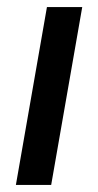

<svg xmlns="http://www.w3.org/2000/svg" viewBox="-20 -524 277 544"><path d="M25 0 113 -504H213L125 0Z"/></svg>

Font: DM Sans Medium
Style: Italic
Weight: 500
Italic angle: -10°
Designer: Colophon Foundry, Jonny Pinhorn
Foundry: Colophon Foundry
Version: Version 4.004;gftools[0.9.30]